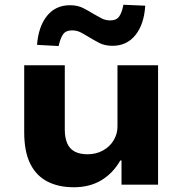

<svg xmlns="http://www.w3.org/2000/svg" viewBox="-20 -778 769 809"><path d="M291 11Q226 11 179 -13.5Q132 -38 107 -89Q82 -140 82 -221V-503H253V-232Q253 -197 263.5 -173.5Q274 -150 295.5 -139Q317 -128 349 -128Q385 -128 414 -144Q443 -160 459 -187Q475 -214 475 -244V-503H646V0H492V-102H487Q456 -48 407 -18.5Q358 11 291 11ZM227 -584 136 -589Q142 -666 178 -711Q214 -756 275 -756Q307 -756 330.5 -744Q354 -732 373 -720Q389 -711 406.5 -701.5Q424 -692 444 -692Q471 -692 482.5 -709Q494 -726 500 -758L592 -754Q587 -675 550.5 -630Q514 -585 454 -585Q421 -585 397.5 -597.5Q374 -610 354 -622Q338 -632 321 -641Q304 -650 284 -650Q257 -650 245.5 -633Q234 -616 227 -584Z"/></svg>

Font: Nunito Sans 7pt SemiExpanded ExtraBold
Style: Regular
Weight: 800
Width: 6
Designer: Vernon Adams
Foundry: Vernon Adams
Version: Version 3.101;gftools[0.9.27]